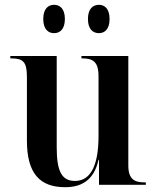

<svg xmlns="http://www.w3.org/2000/svg" viewBox="-20 -769 650 799"><path d="M392 -631C415 -631 436 -647 436 -690C436 -733 415 -749 392 -749C367 -749 346 -733 346 -690C346 -647 367 -631 392 -631ZM205 -631C229 -631 250 -647 250 -690C250 -733 229 -749 205 -749C181 -749 160 -733 160 -690C160 -647 181 -631 205 -631ZM251 10C312 10 370 -13 390 -104H392V0H587V-10H583C540 -10 514 -22 514 -81V-536H319V-526H322C366 -526 390 -513 390 -452V-203C390 -88 361 -16 292 -16C236 -16 216 -58 216 -156V-536H23V-526H26C75 -526 92 -513 92 -450V-184C92 -48 145 10 251 10Z"/></svg>

Font: Noto Serif Display SemiCondensed SemiBold
Style: Regular
Weight: 600
Width: 4
Designer: Monotype Design Team
Foundry: Monotype Imaging Inc.
Version: Version 2.009